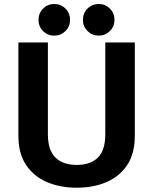

<svg xmlns="http://www.w3.org/2000/svg" viewBox="-20 -908 750 940"><path d="M355.5 11Q274.5 11 210 -16.5Q145.5 -44 107.8 -100.2Q70 -156.5 70 -243V-700H214.5V-251Q214.5 -172 251.8 -136.2Q289 -100.5 355.5 -100.5Q422.5 -100.5 459 -136.2Q495.5 -172 495.5 -251.5V-700H640V-243Q640 -156.5 602.8 -100.2Q565.5 -44 501.2 -16.5Q437 11 355.5 11ZM245.5 -733.5Q213 -733.5 190.8 -756Q168.5 -778.5 168.5 -810.5Q168.5 -843.5 191 -866Q213.5 -888.5 245.5 -888.5Q278 -888.5 300.5 -866Q323 -843.5 323 -810.5Q323 -778.5 300.5 -756Q278 -733.5 245.5 -733.5ZM463.5 -733.5Q431 -733.5 408.5 -756Q386 -778.5 386 -810.5Q386 -843.5 408.5 -866Q431 -888.5 463.5 -888.5Q495.5 -888.5 518 -866Q540.5 -843.5 540.5 -810.5Q540.5 -778.5 518 -756Q495.5 -733.5 463.5 -733.5Z"/></svg>

Font: League Mono SemiBold
Style: Regular
Weight: 600
Width: 6
Designer: Tyler Finck
Foundry: The League of Moveable Type / Tyler Finck
Version: Version 2.300;RELEASE